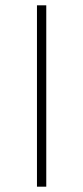

<svg xmlns="http://www.w3.org/2000/svg" viewBox="-20 -702 313 722"><path d="M154 0H119V-682H154Z"/></svg>

Font: FiraGO UltraLight
Style: Regular
Weight: 200
Designer: bBox Type
Foundry: bBox Type GmbH
Version: Version 1.001